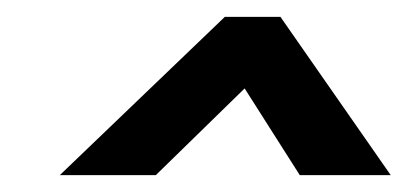

<svg xmlns="http://www.w3.org/2000/svg" viewBox="-20 -692 484 228"><path d="M444 -484H336L270.5 -587L165 -484H51L247 -672H313Z"/></svg>

Font: Lucymar Sans SemiBold
Style: Italic
Weight: 600
Italic angle: -10°
Foundry: The League of Moveable Type (original font) / Main changes by Cristiano Sobral with portions from Mirco Monsees
Version: Version 2.00;August 30, 2020;FontCreator 13.0.0.2681 64-bit